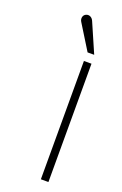

<svg xmlns="http://www.w3.org/2000/svg" viewBox="-135 -721 487 764"><g transform="rotate(20 108.5 -339.5)"><path d="M176 -538 122 -662C117 -674 105 -682 92 -677C78 -672 75 -655 83 -643L148 -538ZM178 0V-501H146V0Z"/></g></svg>

Font: Advent Pro
Style: ExtraLight
Weight: 250
Designer: Andreas Kalpakidis
Foundry: Andreas Kalpakidis
Version: Version 2.002 2007